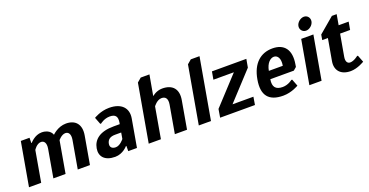

<svg xmlns="http://www.w3.org/2000/svg" viewBox="-32 -1388 3978 2072"><g transform="rotate(-20 1957.5 -352.5)"><path d="M492 -440C492 -440 474 -510 374 -510C294 -510 237 -440 237 -440H232L233 -500H133L45 0H185L247 -355C247 -355 283 -415 333 -415C368 -415 392 -385 381 -320L325 0H465L529 -365C529 -365 568 -415 613 -415C648 -415 672 -385 661 -320L605 0H745L801 -320C822 -440 764 -510 654 -510C559 -510 492 -440 492 -440Z M1198 -305H1128C968 -305 892 -240 875 -145C859 -55 913 10 1033 10C1123 10 1180 -60 1180 -60H1185V0H1285L1341 -320C1360 -430 1294 -510 1149 -510C1049 -510 971 -460 971 -460L1002 -380H1012C1012 -380 1059 -420 1124 -420C1189 -420 1213 -390 1201 -320ZM1170 -145C1170 -145 1124 -85 1074 -85C1029 -85 1009 -110 1015 -145C1023 -190 1052 -215 1112 -215H1182Z M1583 -700 1536 -660 1420 0H1560L1622 -355C1622 -355 1663 -415 1718 -415C1763 -415 1787 -385 1776 -320L1720 0H1860L1916 -320C1937 -440 1879 -510 1759 -510C1689 -510 1641 -465 1641 -465L1683 -700Z M1995 0H2135L2258 -700H2158L2111 -660Z M2640 0 2655 -90H2415L2706 -405L2723 -500H2328L2312 -410H2547L2256 -95L2240 0Z M3009 -420C3049 -420 3082 -380 3067 -295H2907C2922 -380 2969 -420 3009 -420ZM2963 10C3063 10 3142 -40 3142 -40L3111 -120H3101C3101 -120 3054 -80 2989 -80C2909 -80 2876 -120 2891 -205H3161L3196 -235L3200 -260C3229 -425 3159 -510 3024 -510C2889 -510 2789 -425 2759 -250C2728 -75 2798 10 2963 10Z M3353 -500 3265 0H3405L3493 -500ZM3461 -715C3421 -715 3379 -680 3372 -640C3365 -600 3394 -565 3434 -565C3474 -565 3515 -600 3522 -640C3529 -680 3501 -715 3461 -715Z M3764 -80C3734 -80 3713 -105 3723 -160L3767 -410H3882L3898 -500H3783L3804 -620H3749L3572 -470L3562 -410H3627L3583 -160C3565 -60 3623 10 3738 10C3818 10 3897 -40 3897 -40L3866 -120H3856C3856 -120 3809 -80 3764 -80Z"/></g></svg>

Font: Scada
Style: Bold Italic
Weight: 700
Designer: Jovanny Lemonad
Foundry: Jovanny Lemonad
Version: Version 3.005